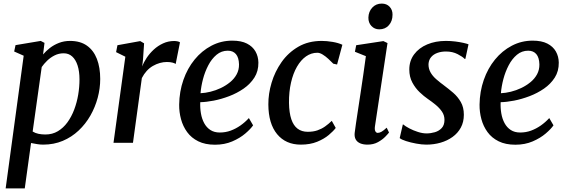

<svg xmlns="http://www.w3.org/2000/svg" viewBox="-20 -796 3166 1070"><path d="M11.5 254 112 -485.5 59 -509 66.5 -544.5 207 -568 228 -557 220 -492.5Q236 -511.5 258.2 -528.8Q280.5 -546 308.8 -557Q337 -568 370.5 -568Q427 -568 464.2 -541.8Q501.5 -515.5 520 -467.8Q538.5 -420 538.5 -356Q538.5 -303.5 524.5 -251.2Q510.5 -199 483.8 -152Q457 -105 418.2 -68.5Q379.5 -32 329.8 -11Q280 10 220.5 10Q204.5 10 187 7.2Q169.5 4.5 153 1L118 254ZM162 -63Q176.5 -54 194.5 -50.2Q212.5 -46.5 233 -46.5Q272 -46.5 302.5 -64.8Q333 -83 355.8 -114.2Q378.5 -145.5 393.5 -185.2Q408.5 -225 415.8 -268.2Q423 -311.5 423 -353.5Q423 -398 412.5 -430.8Q402 -463.5 382.5 -481.2Q363 -499 335 -499Q307.5 -499 284.2 -487.2Q261 -475.5 242.8 -457.8Q224.5 -440 212.5 -422.5Z M612.5 0 678.5 -480 627 -505.5 634.5 -544 761.5 -567 783 -554.5 777 -465 772.5 -425.5Q781 -449 797.5 -473.8Q814 -498.5 837 -519.8Q860 -541 888.8 -554.2Q917.5 -567.5 950.5 -567.5Q960 -567.5 969.5 -565.5Q979 -563.5 983 -560L959 -439.5Q954 -443.5 941.5 -447Q929 -450.5 909.5 -450.5Q890.5 -450.5 870.8 -445Q851 -439.5 832 -428.5Q813 -417.5 797.5 -400.5Q782 -383.5 770.5 -361L721 0Z M1390.5 -97.5Q1377 -77.5 1347.2 -52Q1317.5 -26.5 1274.5 -8Q1231.5 10.5 1178 10.5Q1123.5 10.5 1085 -8.5Q1046.5 -27.5 1023 -59.8Q999.5 -92 988.8 -131.8Q978 -171.5 978.5 -213Q979.5 -286 1002 -350.5Q1024.5 -415 1064.5 -464Q1104.5 -513 1158.2 -541.2Q1212 -569.5 1274.5 -569.5Q1324.5 -569.5 1356.2 -553.2Q1388 -537 1403.8 -509.2Q1419.5 -481.5 1420 -447Q1420.5 -399.5 1397.8 -363.8Q1375 -328 1337.8 -302.2Q1300.5 -276.5 1257 -260Q1213.5 -243.5 1171 -235.2Q1128.5 -227 1096 -226.5Q1094.5 -194 1099.8 -163.8Q1105 -133.5 1118 -109.5Q1131 -85.5 1152.5 -71.5Q1174 -57.5 1205 -57.5Q1237 -57.5 1265.5 -68Q1294 -78.5 1319.8 -96.5Q1345.5 -114.5 1367 -138ZM1249.5 -513.5Q1214 -513.5 1186.8 -490.8Q1159.5 -468 1140.8 -432Q1122 -396 1111.2 -355Q1100.5 -314 1097.5 -276.5Q1123.5 -277.5 1153 -284.8Q1182.5 -292 1210.8 -305.5Q1239 -319 1262.2 -338Q1285.5 -357 1299 -382Q1312.5 -407 1312 -437.5Q1311 -475.5 1294.8 -494.5Q1278.5 -513.5 1249.5 -513.5Z M1656.5 10Q1572.5 10 1524.2 -48.5Q1476 -107 1475.5 -214Q1475 -273 1493.5 -335Q1512 -397 1549.2 -450Q1586.5 -503 1642.5 -535.5Q1698.5 -568 1773 -568Q1801 -568 1833.5 -562.5Q1866 -557 1888 -546.5L1858.5 -436.5L1837.5 -441Q1825 -454 1809.5 -468.2Q1794 -482.5 1778 -492.2Q1762 -502 1748.5 -502Q1714.5 -502 1685.5 -481.8Q1656.5 -461.5 1635 -424.2Q1613.5 -387 1601.8 -335.8Q1590 -284.5 1590.5 -222.5Q1591.5 -167 1603.5 -131.5Q1615.5 -96 1638.5 -78.8Q1661.5 -61.5 1695 -61.5Q1725.5 -61.5 1748.8 -69.5Q1772 -77.5 1791.5 -91.2Q1811 -105 1829 -122.5L1851 -83Q1838.5 -66 1812.5 -44Q1786.5 -22 1747.5 -6Q1708.5 10 1656.5 10Z M2028 10Q2004.5 10 1987.5 2.8Q1970.5 -4.5 1962.5 -18.8Q1954.5 -33 1956.5 -54.5Q1959 -75 1964 -109.5Q1969 -144 1975.8 -187.8Q1982.5 -231.5 1990 -281.2Q1997.5 -331 2005 -382.5Q2012.5 -434 2019 -483L1958 -507.5L1965 -544L2116.5 -567L2139.5 -556L2069.5 -91.5Q2067 -73.5 2071.8 -64.5Q2076.5 -55.5 2085 -55.5Q2095 -55.5 2106.5 -62Q2118 -68.5 2135 -84.5L2148 -57.5Q2143 -50.5 2127.2 -34.2Q2111.5 -18 2086.5 -4Q2061.5 10 2028 10ZM2093.5 -632.5Q2067.5 -632.5 2050 -651Q2032.5 -669.5 2033 -698Q2034 -731.5 2054.8 -753.8Q2075.5 -776 2107.5 -776Q2135 -776 2151.5 -758.2Q2168 -740.5 2167.5 -714Q2167.5 -678.5 2147.2 -655.5Q2127 -632.5 2093.5 -632.5Z M2573.5 -468H2569Q2559 -479.5 2530.5 -494.2Q2502 -509 2465.5 -509Q2439 -509 2417.5 -501.2Q2396 -493.5 2382.8 -478Q2369.5 -462.5 2368 -439Q2367.5 -414 2379 -393.2Q2390.5 -372.5 2410.8 -354.8Q2431 -337 2455 -319.5Q2480.5 -300.5 2505.8 -278.8Q2531 -257 2548 -227.5Q2565 -198 2565 -156.5Q2565 -116 2548.2 -85Q2531.5 -54 2502 -32.8Q2472.5 -11.5 2435 -0.8Q2397.5 10 2356 10Q2330.5 10 2299.5 4.2Q2268.5 -1.5 2242.8 -9.8Q2217 -18 2207.5 -26.5L2225 -102.5H2227Q2238.5 -92.5 2260.8 -80.8Q2283 -69 2308.8 -60.8Q2334.5 -52.5 2357 -52.5Q2380.5 -52.5 2403.5 -59.2Q2426.5 -66 2441.8 -82.5Q2457 -99 2457 -128Q2457 -153.5 2443.2 -173.8Q2429.5 -194 2408 -211.8Q2386.5 -229.5 2363 -245.5Q2342.5 -259.5 2318.8 -282Q2295 -304.5 2278 -336Q2261 -367.5 2261 -408.5Q2261 -457 2287.8 -493Q2314.5 -529 2360.8 -548.5Q2407 -568 2465 -568Q2491.5 -568 2517.2 -564.8Q2543 -561.5 2562.8 -557Q2582.5 -552.5 2591 -549Z M3064.5 -97.5Q3051 -77.5 3021.2 -52Q2991.5 -26.5 2948.5 -8Q2905.5 10.5 2852 10.5Q2797.5 10.5 2759 -8.5Q2720.5 -27.5 2697 -59.8Q2673.5 -92 2662.8 -131.8Q2652 -171.5 2652.5 -213Q2653.5 -286 2676 -350.5Q2698.5 -415 2738.5 -464Q2778.5 -513 2832.2 -541.2Q2886 -569.5 2948.5 -569.5Q2998.5 -569.5 3030.2 -553.2Q3062 -537 3077.8 -509.2Q3093.5 -481.5 3094 -447Q3094.5 -399.5 3071.8 -363.8Q3049 -328 3011.8 -302.2Q2974.5 -276.5 2931 -260Q2887.5 -243.5 2845 -235.2Q2802.5 -227 2770 -226.5Q2768.5 -194 2773.8 -163.8Q2779 -133.5 2792 -109.5Q2805 -85.5 2826.5 -71.5Q2848 -57.5 2879 -57.5Q2911 -57.5 2939.5 -68Q2968 -78.5 2993.8 -96.5Q3019.5 -114.5 3041 -138ZM2923.5 -513.5Q2888 -513.5 2860.8 -490.8Q2833.5 -468 2814.8 -432Q2796 -396 2785.2 -355Q2774.5 -314 2771.5 -276.5Q2797.5 -277.5 2827 -284.8Q2856.5 -292 2884.8 -305.5Q2913 -319 2936.2 -338Q2959.5 -357 2973 -382Q2986.5 -407 2986 -437.5Q2985 -475.5 2968.8 -494.5Q2952.5 -513.5 2923.5 -513.5Z"/></svg>

Font: Merriweather Medium
Style: Italic
Weight: 500
Italic angle: -7.8°
Version: Version 2.101